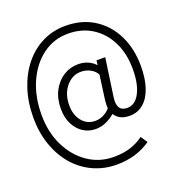

<svg xmlns="http://www.w3.org/2000/svg" viewBox="-130 -681 861 931"><g transform="rotate(-20 300.0 -215.0)"><path d="M279 -53Q243 -53 214.5 -71.5Q186 -90 169 -123.5Q152 -157 152 -203Q152 -255 172.5 -294.5Q193 -334 227.5 -356Q262 -378 304 -378Q357 -378 392 -341L395 -365H440L412 -170Q401 -97 457 -97Q498 -97 522 -143Q546 -189 546 -265Q546 -345 516 -405.5Q486 -466 432.5 -500Q379 -534 308 -534Q235 -534 177.5 -491.5Q120 -449 87 -375Q54 -301 54 -207Q54 -117 88.5 -47Q123 23 182 63.5Q241 104 316 104Q363 104 401 92Q439 80 469 57L492 92Q452 119 409 131.5Q366 144 316 144Q250 144 194 118Q138 92 97.5 45Q57 -2 34.5 -66.5Q12 -131 12 -207Q12 -287 34 -354Q56 -421 96 -470.5Q136 -520 190.5 -547Q245 -574 310 -574Q393 -574 455.5 -535Q518 -496 553 -426.5Q588 -357 588 -265Q588 -201 572 -154Q556 -107 526 -82Q496 -57 455 -57Q402 -57 379 -94Q330 -53 279 -53ZM290 -91Q312 -91 332.5 -101Q353 -111 367 -128Q366 -138 366.5 -148.5Q367 -159 368 -170L385 -295Q375 -315 352.5 -327Q330 -339 305 -339Q259 -339 227.5 -301Q196 -263 196 -205Q196 -155 222 -123Q248 -91 290 -91Z"/></g></svg>

Font: Red Hat Mono VF Light
Style: Regular
Weight: 300
Monospace: yes
Designer: Pentagram, MCKL
Foundry: Pentagram, MCKL
Version: Version 1.023